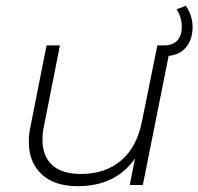

<svg xmlns="http://www.w3.org/2000/svg" viewBox="-20 -636 682 660"><path d="M567 -480 471 0H426L444 -91Q377 4 247 4Q167 4 123 -37Q79 -78 79 -150Q79 -175 85 -202L140 -480H186L131 -202Q126 -182 126 -156Q126 -99 159.5 -68.5Q193 -38 259 -38Q342 -38 396.5 -84.5Q451 -131 468 -219L521 -480ZM532 -480H544Q575 -480 590 -497.5Q605 -515 605 -543Q605 -576 587 -604L619 -616Q642 -582 642 -543Q642 -498 617 -470.5Q592 -443 544 -443H532Z"/></svg>

Font: Montserrat Ace
Style: Light Italic
Weight: 300
Italic angle: -11.3°
Designer: Julieta Ulanovsky
Foundry: Julieta Ulanovsky
Version: Version 1